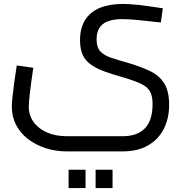

<svg xmlns="http://www.w3.org/2000/svg" viewBox="-20 -520 936 974"><path d="M319 248Q260 248 209.5 231Q159 214 121 184.5Q83 155 61.5 113.5Q40 72 40 22Q40 2 43.5 -30.5Q47 -63 52.5 -104Q58 -145 65 -188L149 -176Q139 -110 132.5 -56Q126 -2 126 21Q126 65 150.5 99Q175 133 218.5 152Q262 171 319 171H602Q677 171 715.5 130.5Q754 90 754 8Q754 -32 741.5 -55Q729 -78 698 -93.5Q667 -109 610 -126Q557 -141 515.5 -155.5Q474 -170 445 -189.5Q416 -209 401 -238.5Q386 -268 386 -316Q386 -378 412 -419Q438 -460 486.5 -480Q535 -500 604 -500Q638 -500 682.5 -495Q727 -490 806 -478L796 -406Q726 -414 679 -418.5Q632 -423 601 -423Q534 -423 502 -398Q470 -373 470 -320Q470 -281 488 -260.5Q506 -240 542.5 -227.5Q579 -215 633 -200Q697 -181 743 -158.5Q789 -136 813.5 -96.5Q838 -57 838 12Q838 81 810.5 134.5Q783 188 730.5 218Q678 248 602 248ZM328 434V341H414V434ZM465 434V341H551V434Z"/></svg>

Font: Cairo Medium
Style: Regular
Weight: 500
Designer: Mohamed Gaber, Accademia di Belle Arti di Urbino
Foundry: Kief Type Foundry, Accademia di Belle Arti di Urbino
Version: Version 3.117